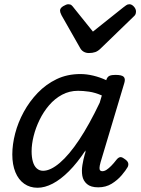

<svg xmlns="http://www.w3.org/2000/svg" viewBox="-20 -868 663 905"><path d="M157 17Q121 17 94 -2Q67 -21 52.5 -56.5Q38 -92 38 -140Q38 -187 51.5 -239Q65 -291 92 -340.5Q119 -390 158 -430.5Q197 -471 247 -495Q297 -519 359 -519Q388 -519 419.5 -511.5Q451 -504 481 -490L482 -494Q487 -507 497 -511Q507 -515 524 -515Q554 -515 563 -506Q572 -497 566 -477L454 -103Q449 -85 449 -76Q449 -67 453 -64Q457 -61 462 -61Q472 -61 482 -67.5Q492 -74 504 -86Q516 -98 529 -115Q537 -125 545 -127Q553 -129 564 -121Q580 -111 583.5 -101.5Q587 -92 582 -81Q573 -65 553.5 -42Q534 -19 506.5 -2Q479 15 443 15Q408 15 390 -0.5Q372 -16 368 -39.5Q364 -63 368.5 -90.5Q373 -118 380 -142Q382 -146 382.5 -150Q383 -154 383 -159Q344 -100 305 -61Q266 -22 228.5 -2.5Q191 17 157 17ZM129 -155Q129 -127 135 -106Q141 -85 153.5 -74Q166 -63 183 -63Q218 -63 262 -100.5Q306 -138 353.5 -209.5Q401 -281 450 -384L460 -418Q428 -432 399.5 -436Q371 -440 348 -440Q307 -440 272.5 -421.5Q238 -403 211.5 -372Q185 -341 166.5 -303Q148 -265 138.5 -226.5Q129 -188 129 -155ZM590 -848Q601 -848 611 -837Q621 -826 621 -814Q621 -805 618 -799.5Q615 -794 610 -790L455 -640Q442 -627 429 -622.5Q416 -618 399 -618Q385 -618 374 -624.5Q363 -631 357 -643L270 -796Q266 -804 264.5 -809Q263 -814 263 -818Q263 -830 278 -839Q293 -848 302 -848Q312 -848 317.5 -843Q323 -838 328 -831L418 -719L561 -833Q568 -838 574.5 -843Q581 -848 590 -848Z"/></svg>

Font: Playwrite AU NSW
Style: Regular
Weight: 400
Designer: Veronika Burian, José Scaglione
Foundry: TypeTogether
Version: Version 1.002